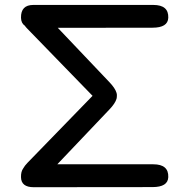

<svg xmlns="http://www.w3.org/2000/svg" viewBox="-20 -760 787 790"><path d="M66.4 -31.2Q65.9 -54.2 75.7 -67.4Q81.5 -78.1 92.8 -89.8L360.8 -365.7L92.8 -641.6Q86.4 -647.9 82 -654.3Q66.9 -664.6 66.4 -687Q65.4 -739.7 117.2 -739.7H610.8Q674.3 -739.7 672.4 -687Q670.9 -646 607.4 -646Q412.6 -646 217.8 -645.5L430.2 -421.9Q453.6 -397.5 459.5 -377.9Q461.4 -372.1 460.9 -365.7Q460.9 -359.4 459.5 -353.5Q453.6 -334 430.2 -309.6L215.8 -84H610.8Q674.3 -84 672.4 -31.2Q670.9 9.8 607.4 9.8L118.7 10.3Q66.9 10.3 66.4 -31.2Z"/></svg>

Font: Comic Relief
Style: Regular
Weight: 400
Designer: Jeff Davis
Foundry: Loudifier
Version: Version 1.0